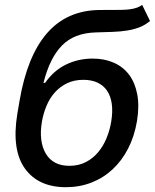

<svg xmlns="http://www.w3.org/2000/svg" viewBox="-20 -769 645 800"><path d="M52.2 -294.7 61.4 -348.7Q93.4 -535.5 175.4 -630.1Q257.5 -724.8 391.3 -727.3Q406.2 -727.6 421.2 -727.6Q436.1 -727.6 451 -727.6Q471.2 -727.6 488.6 -728Q506 -728.3 521.1 -730.3Q536.2 -732.2 549 -736.5Q561.8 -740.8 572.4 -748.6L605.1 -681.5Q584.5 -664.4 561.3 -655.4Q538 -646.3 510.3 -641.9Q482.6 -637.4 450.1 -636.2Q417.6 -634.9 378.6 -633.9Q289.1 -631.4 238.3 -579.5Q187.1 -527.3 161.2 -423.7H168Q203.5 -474.8 254.6 -499.8Q305.8 -524.9 366.1 -524.9Q415.1 -524.9 454 -507.8Q492.9 -490.8 517.8 -457.7Q542.6 -424.7 551.8 -376.2Q561.1 -327.8 550.8 -264.6Q540.1 -201 513.8 -150Q487.6 -99.1 448.9 -63.2Q410.2 -27.3 360.8 -8.2Q311.4 11 254.6 11Q139.9 11 83.8 -66.8Q27.7 -145.2 52.2 -294.7ZM171.2 -128.2Q201.7 -78.1 268.8 -78.1Q308.2 -78.1 338.2 -93.9Q368.3 -109.7 389.7 -135.7Q411.2 -161.6 424.5 -194.8Q437.9 -228 443.5 -262.8Q450.3 -304.3 445.7 -336.6Q441.1 -369 426 -391.2Q410.9 -413.4 386 -424.9Q361.2 -436.4 327.4 -436.4Q289.1 -436.4 259.6 -422.2Q230.1 -408 208.8 -384.2Q187.5 -360.4 174.2 -329Q160.9 -297.6 154.8 -262.8Q140.6 -180.4 171.2 -128.2Z"/></svg>

Font: Inter P Medium
Style: Italic
Weight: 500
Italic angle: 9.39999°
Designer: Rasmus Andersson
Foundry: rsms
Version: Version 3.018;git-588b23468